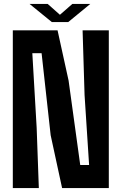

<svg xmlns="http://www.w3.org/2000/svg" viewBox="-20 -954 617 974"><path d="M45 0V-800H272L328 -545L387 -117H432L409 -472L399 -800H532V0H295L237 -268L191 -684H144L166 -306L177 0ZM130 -934H222L284 -879L347 -934H438L326 -842H243Z"/></svg>

Font: Big Shoulders Text ExtraBold
Style: Regular
Weight: 800
Designer: Patric King
Foundry: XO Type Co
Version: Version 1.000; ttfautohint (v1.8.2)